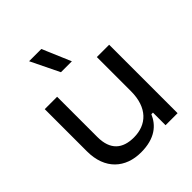

<svg xmlns="http://www.w3.org/2000/svg" viewBox="-203 -843 976 976"><g transform="rotate(-45 285.0 -355.0)"><path d="M516.5 -492H428V-247C428 -127.5 363 -69.5 272.5 -69.5C192 -69.5 142.5 -109 142.5 -203V-492H53.5V-188.5C53.5 -58.5 133.5 10 244.5 10C346 10 395 -35.5 418.5 -90.5H430V0H516.5ZM257.5 -720.5H169.5L244.5 -566.5H323Z"/></g></svg>

Font: MCL Standard
Style: Regular
Weight: 400
Designer: Květoslav Bartoš
Foundry: Florian Karsten
Version: Version 1.001;Glyphs 3.2.3 (3260)